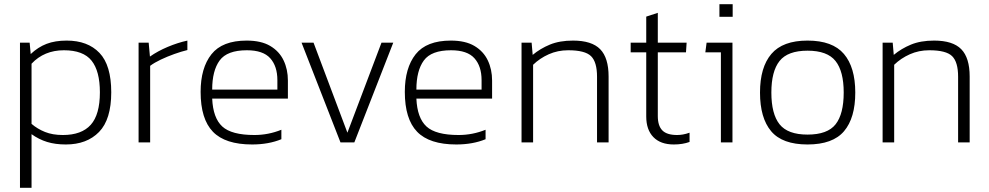

<svg xmlns="http://www.w3.org/2000/svg" viewBox="-20 -677 4701 913"><path d="M75 216V-474H121L126 -420Q161 -453 201.5 -468.5Q242 -484 297 -484Q397 -484 453 -425.5Q509 -367 509 -238Q509 -109 451 -49.5Q393 10 293 10Q243 10 204 -2Q165 -14 130 -39V216ZM279 -35Q368 -35 411.5 -83.5Q455 -132 455 -238Q455 -339 415.5 -388.5Q376 -438 284 -438Q190 -438 130 -374V-88Q158 -64 194 -49.5Q230 -35 279 -35Z M639 0V-474H687L693 -408Q730 -434 777.5 -454Q825 -474 871 -484V-439Q842 -432 808.5 -420Q775 -408 744.5 -393.5Q714 -379 694 -364V0Z M1179 10Q1051 10 992.5 -50.5Q934 -111 934 -240Q934 -354 985.5 -419Q1037 -484 1153 -484Q1222 -484 1265 -458.5Q1308 -433 1328.5 -390Q1349 -347 1349 -294V-208H989Q993 -116 1037 -75.5Q1081 -35 1190 -35Q1256 -35 1318 -60V-15Q1257 10 1179 10ZM989 -251H1299V-296Q1299 -362 1265 -400Q1231 -438 1154 -438Q1060 -438 1024.5 -389.5Q989 -341 989 -251Z M1599 0 1414 -474H1471L1632 -46L1794 -474H1850L1665 0Z M2150 10Q2022 10 1963.5 -50.5Q1905 -111 1905 -240Q1905 -354 1956.5 -419Q2008 -484 2124 -484Q2193 -484 2236 -458.5Q2279 -433 2299.5 -390Q2320 -347 2320 -294V-208H1960Q1964 -116 2008 -75.5Q2052 -35 2161 -35Q2227 -35 2289 -60V-15Q2228 10 2150 10ZM1960 -251H2270V-296Q2270 -362 2236 -400Q2202 -438 2125 -438Q2031 -438 1995.5 -389.5Q1960 -341 1960 -251Z M2460 0V-474H2508L2513 -416Q2549 -446 2595 -465Q2641 -484 2705 -484Q2794 -484 2834 -443Q2874 -402 2874 -313V0H2819V-312Q2819 -382 2790.5 -410Q2762 -438 2682 -438Q2632 -438 2589.5 -419Q2547 -400 2515 -369V0Z M3184 10Q3121 10 3087 -25Q3053 -60 3053 -123V-428H2979V-474H3053V-598L3108 -616V-474H3245L3242 -428H3108V-125Q3108 -79 3129.5 -57Q3151 -35 3200 -35Q3213 -35 3227.5 -37.5Q3242 -40 3259 -46V-2Q3226 10 3184 10Z M3401 -597V-657H3464V-597ZM3408 0V-428H3334L3340 -474H3463V0Z M3820 10Q3700 10 3647 -53Q3594 -116 3594 -237Q3594 -357 3648 -420.5Q3702 -484 3820 -484Q3939 -484 3993 -420.5Q4047 -357 4047 -237Q4047 -116 3993.5 -53Q3940 10 3820 10ZM3820 -37Q3915 -37 3953.5 -86Q3992 -135 3992 -237Q3992 -338 3953 -387Q3914 -436 3820 -436Q3726 -436 3687 -387Q3648 -338 3648 -237Q3648 -135 3687 -86Q3726 -37 3820 -37Z M4177 0V-474H4225L4230 -416Q4266 -446 4312 -465Q4358 -484 4422 -484Q4511 -484 4551 -443Q4591 -402 4591 -313V0H4536V-312Q4536 -382 4507.5 -410Q4479 -438 4399 -438Q4349 -438 4306.5 -419Q4264 -400 4232 -369V0Z"/></svg>

Font: Kanit ExtraLight
Style: Regular
Weight: 275
Designer: Katatrad Team
Foundry: CadsonDemak
Version: Version 2.000; ttfautohint (v1.8.3)